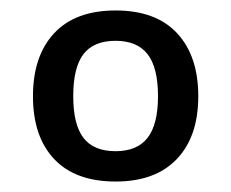

<svg xmlns="http://www.w3.org/2000/svg" viewBox="-20 -682 442 367"><path d="M43 -498Q43 -575 83.5 -618.5Q124 -662 201 -662Q278 -662 318.5 -618.5Q359 -575 359 -498Q359 -421 318 -378Q277 -335 201 -335Q124 -335 83.5 -378Q43 -421 43 -498ZM282 -498Q282 -553 262 -578.5Q242 -604 201 -604Q159 -604 139.5 -578.5Q120 -553 120 -498Q120 -444 139.5 -418.5Q159 -393 201 -393Q242 -393 262 -418.5Q282 -444 282 -498Z"/></svg>

Font: Pridi
Style: Regular
Weight: 400
Designer: Katatrad Team
Foundry: CadsonDemak
Version: Version 1.001